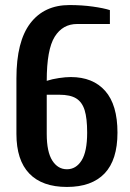

<svg xmlns="http://www.w3.org/2000/svg" viewBox="-20 -730 515 760"><path d="M45 -200V-420Q45 -566 100 -638Q155 -710 255 -710Q304 -710 347 -704Q390 -698 415 -690V-635H285Q228 -635 196.5 -584.5Q165 -534 165 -410Q186 -417 213 -421Q240 -425 260 -425Q348 -425 396.5 -370Q445 -315 445 -205Q445 -97 394 -43.5Q343 10 245 10Q147 10 96 -43Q45 -96 45 -200ZM325 -205Q325 -262 315 -294Q305 -326 281.5 -340.5Q258 -355 215 -355H165V-200Q165 -129 187 -94.5Q209 -60 245 -60Q281 -60 303 -95Q325 -130 325 -205Z"/></svg>

Font: Cuprum
Style: Bold
Weight: 700
Designer: Jovanny Lemonad
Foundry: Jovanny Lemonad
Version: Version 2.000